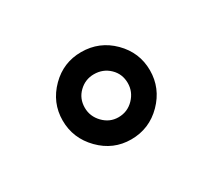

<svg xmlns="http://www.w3.org/2000/svg" viewBox="-57 -961 422 383"><g transform="rotate(-30 154.0 -769.5)"><path d="M85 -841Q114 -870 155 -870Q197 -870 226.5 -840.5Q256 -811 256 -770Q256 -729 226.5 -699Q197 -669 155 -669Q114 -669 84.5 -699Q55 -729 55 -770Q55 -811 85 -841ZM106 -770Q106 -750 120.5 -735Q135 -720 155 -720Q176 -720 190.5 -735Q205 -750 205 -770Q205 -791 190.5 -805Q176 -819 155 -819Q135 -819 120.5 -805Q106 -791 106 -770Z"/></g></svg>

Font: Lopes Sans Medium
Style: Regular
Weight: 500
Designer: Gabriel Lam, Diego Maldonado
Foundry: TypeRant, Foresti Design
Version: Version 4.000